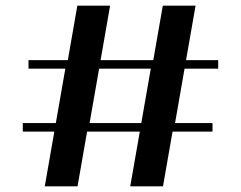

<svg xmlns="http://www.w3.org/2000/svg" viewBox="-20 -654 846 674"><path d="M252.2 0H137.2L213.2 -435H328.2ZM552.2 0H437.2L513.2 -435H628.2ZM551.5 -634H666.5L590.5 -199H475.5ZM251.5 -634H366.5L290.5 -199H175.5ZM80 -413V-443H746V-413ZM60 -192V-222H726V-192Z"/></svg>

Font: Space Cowgirl
Style: Regular
Weight: 400
Designer: Valery Marier
Foundry: Valery Marier
Version: Version 1.000